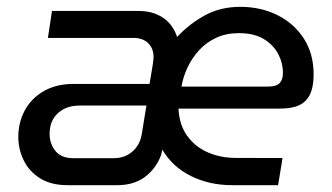

<svg xmlns="http://www.w3.org/2000/svg" viewBox="-20 -542 971 562"><path d="M177.4 0Q129.6 0 97.6 -19.9Q65.6 -39.8 49.6 -72.3Q33.6 -104.8 33.6 -141.4Q33.6 -183.2 52.3 -218.4Q71 -253.6 107.6 -275Q144.2 -296.4 196.2 -296.4H417.8L426.8 -350.8Q427.8 -356.8 428.6 -363.7Q429.4 -370.6 429.4 -375.4Q429.4 -400.6 413.6 -415.8Q397.8 -431 371 -431H120.2L132.2 -510H384.8Q427.8 -510 457.2 -490.1Q486.6 -470.2 498.4 -433.8Q535.8 -473.6 581.1 -497.8Q626.4 -522 683.2 -522Q743.4 -522 792.1 -497.7Q840.8 -473.4 869.4 -429.1Q898 -384.8 898 -324.2Q898 -298.2 892.5 -279.2Q887 -260.2 875.3 -247.9Q863.6 -235.6 844.9 -229.9Q826.2 -224.2 800.2 -224.2H502.4Q504.8 -176.4 527.8 -144.5Q550.8 -112.6 587.4 -96.4Q624 -80.2 667.8 -79.8L807 -79.4L794 0H659.2Q592.8 0 538.7 -26.9Q484.6 -53.8 455.2 -103.8L451.4 -87.8Q436.6 -48.4 404.3 -24.2Q372 0 323.6 0ZM194.4 -79H313Q345 -79 367.3 -98.2Q389.6 -117.4 395 -149.6L408.6 -233H212.6Q173.8 -233 149.5 -210.7Q125.2 -188.4 125.2 -150.4Q125.2 -121.4 142.2 -100.2Q159.2 -79 194.4 -79ZM511.2 -288.6H764.6Q789.8 -288.6 799 -299.2Q808.2 -309.8 808.2 -328.4Q808.2 -357.6 794.3 -384.1Q780.4 -410.6 752 -427.8Q723.6 -445 679 -445Q641.8 -445 612.6 -431.3Q583.4 -417.6 562.7 -394.9Q542 -372.2 529 -344.6Q516 -317 511.2 -288.6Z"/></svg>

Font: MuseoModerno Thin
Style: Italic
Weight: 100
Italic angle: -9°
Designer: Pablo Cosgaya, Héctor Gatti, Marcela Romero, and the Authors of The MuseoModerno Project.
Foundry: Omnibus-Type Team
Version: Version 1.003